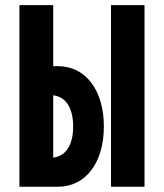

<svg xmlns="http://www.w3.org/2000/svg" viewBox="-20 -713 626 733"><path d="M54.2 0H201.2C306.6 0 376.5 -91.3 376.5 -230C376.5 -369.1 306.6 -460.4 201.2 -460.4H183.1V-693.4H54.2ZM403.8 0H531.7V-693.4H403.8ZM183.1 -111.3V-349.1C231.4 -343.8 259.3 -300.8 259.3 -230C259.3 -159.7 231.4 -116.7 183.1 -111.3Z"/></svg>

Font: Cascadia Code
Style: Bold
Weight: 700
Monospace: yes
Designer: Aaron Bell
Foundry: Saja Typeworks
Version: Version 2404.023